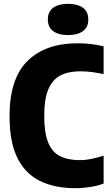

<svg xmlns="http://www.w3.org/2000/svg" viewBox="-20 -977 580 1007"><path d="M375.5 10Q267 10 189.5 -28Q112 -66 71 -149.2Q30 -232.5 30 -368Q30 -565 124.5 -657.5Q219 -750 386 -750Q460 -750 523.5 -734V-588Q493.5 -595 463.2 -599Q433 -603 401 -603Q338.5 -603 296.5 -581Q254.5 -559 233.2 -508Q212 -457 212 -370Q212 -280.5 232.5 -229.8Q253 -179 295 -158Q337 -137 400.5 -137Q427 -137 458 -143.2Q489 -149.5 523.5 -160.5V-14.5Q495 -3 455 3.5Q415 10 375.5 10ZM337 -793Q288 -793 259.5 -813.2Q231 -833.5 231 -875Q231 -916.5 259.5 -936.8Q288 -957 337 -957Q386 -957 414.5 -936.8Q443 -916.5 443 -875Q443 -833.5 414.5 -813.2Q386 -793 337 -793Z"/></svg>

Font: Encode Sans Cnd XBd
Style: Regular
Weight: 800
Width: 3
Designer: Multiple Designers
Foundry: Impallari Type
Version: Version 3.002; ttfautohint (v1.8.3) -l 8 -r 50 -G 200 -x 14 